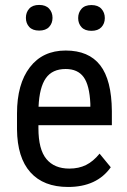

<svg xmlns="http://www.w3.org/2000/svg" viewBox="-20 -741 508 771"><path d="M253.4 9.8Q154.8 9.8 102.1 -49.1Q49.3 -107.9 48.3 -221.7V-285.6Q48.3 -403.8 99.9 -470.9Q151.4 -538.1 243.7 -538.1Q336.4 -538.1 382.3 -479Q428.2 -419.9 429.2 -294.9V-238.3H134.3V-226.1Q134.3 -141.1 166.3 -102.5Q198.2 -64 258.3 -64Q296.4 -64 325.4 -78.4Q354.5 -92.8 379.9 -124L424.8 -69.3Q368.7 9.8 253.4 9.8ZM243.7 -463.9Q189.9 -463.9 164.1 -427Q138.2 -390.1 134.8 -312.5H342.8V-324.2Q339.4 -399.4 315.7 -431.6Q292 -463.9 243.7 -463.9ZM84 -669.4Q84 -691.4 97.4 -706.3Q110.8 -721.2 137.2 -721.2Q163.6 -721.2 177.2 -706.3Q190.9 -691.4 190.9 -669.4Q190.9 -647.5 177.2 -632.8Q163.6 -618.2 137.2 -618.2Q110.8 -618.2 97.4 -632.8Q84 -647.5 84 -669.4ZM293.9 -668.5Q293.9 -690.4 307.4 -705.6Q320.8 -720.7 347.2 -720.7Q373.5 -720.7 387.2 -705.6Q400.9 -690.4 400.9 -668.5Q400.9 -646.5 387.2 -631.8Q373.5 -617.2 347.2 -617.2Q320.8 -617.2 307.4 -631.8Q293.9 -646.5 293.9 -668.5Z"/></svg>

Font: Roboto Condensed
Style: Regular
Weight: 400
Designer: Google
Version: Version 2.001047; 2015